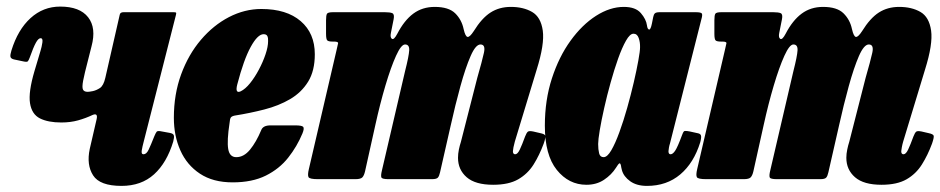

<svg xmlns="http://www.w3.org/2000/svg" viewBox="-20 -558 2928 598"><path d="M15.5 -400.5Q35.5 -465.5 75 -501.5Q114.5 -537.5 167.5 -537.5Q228.5 -537.5 254.5 -504.2Q280.5 -471 265 -413.5L254 -370Q243 -328 239 -307Q235 -286 238.5 -279Q242 -272 253 -272Q258 -272 269 -274.2Q280 -276.5 291.5 -284Q302.5 -291.5 308 -315.5L353 -512.5Q354.5 -520 365 -520H519.5Q527 -520 528.2 -518.8Q529.5 -517.5 528 -511.5L427 -114.5Q423.5 -101.5 421.5 -89.5Q419.5 -77.5 427 -77.5Q436 -77.5 442.8 -91.5Q449.5 -105.5 461 -134.5Q465 -144 468 -147.8Q471 -151.5 484.5 -148.5L509 -144Q520 -142 521.5 -136Q523 -130 519.5 -117Q499.5 -51 459.8 -15Q420 21 358.5 21Q291 21 270 -11.8Q249 -44.5 259.5 -94L281 -187Q285.5 -207 268.5 -200Q247.5 -190 223.5 -183.2Q199.5 -176.5 171 -176.5Q130 -176.5 104.5 -189.2Q79 -202 73.5 -236.5Q68 -271 87.5 -337L106 -399Q110 -412 112 -425.5Q114 -439 106.5 -439Q99.5 -439 91.8 -425Q84 -411 72.5 -378.5Q69.5 -370.5 66.8 -367.2Q64 -364 51.5 -367L23 -373Q13.5 -375.5 12.5 -381.5Q11.5 -387.5 15.5 -400.5Z M521.5 -191Q521.5 -264.5 544.2 -326.5Q567 -388.5 605.8 -434Q644.5 -479.5 693.2 -504.8Q742 -530 794 -530Q872.5 -530 916.5 -492.2Q960.5 -454.5 960.5 -389Q960.5 -337.5 939.8 -303.8Q919 -270 883.5 -249.2Q848 -228.5 803.2 -217Q758.5 -205.5 711 -198Q701.5 -196 698.8 -191.8Q696 -187.5 695 -175Q686.5 -119.5 690.8 -94Q695 -68.5 716 -68.5Q739.5 -68.5 758.8 -92Q778 -115.5 793.5 -152.5Q799 -167.5 822.5 -167.5H899.5Q920 -167.5 924.2 -163Q928.5 -158.5 922 -142.5Q905 -101.5 877.5 -66.8Q850 -32 807.8 -11Q765.5 10 704.5 10Q643.5 10 602.8 -17Q562 -44 541.8 -89.5Q521.5 -135 521.5 -191ZM729.5 -273.5Q744 -280.5 758.8 -298.8Q773.5 -317 786.2 -341Q799 -365 807 -388.8Q815 -412.5 815 -430Q815.5 -439.5 812.8 -445.5Q810 -451.5 801 -451.5Q782.5 -451.5 760.8 -411.8Q739 -372 719 -295Q711.5 -265.5 729.5 -273.5Z M1017.5 -520H1178.5Q1195.5 -520 1202.2 -516.8Q1209 -513.5 1206 -498L1197.5 -455.5Q1194.5 -441 1200.8 -437Q1207 -433 1217.5 -453Q1239 -494.5 1267.2 -515.5Q1295.5 -536.5 1334 -536.5Q1377.5 -536.5 1397.8 -516.5Q1418 -496.5 1424 -467.5Q1429.5 -443.5 1436.5 -443Q1443.5 -442.5 1455.5 -461Q1480.5 -501.5 1507.8 -519Q1535 -536.5 1571 -536.5Q1610 -536.5 1637.2 -520.8Q1664.5 -505 1670.5 -462.8Q1676.5 -420.5 1651.5 -341L1583.5 -117Q1581 -108.5 1579.2 -99.2Q1577.5 -90 1577.5 -87Q1577.5 -77.5 1584.5 -77.5Q1592 -77.5 1599 -92.2Q1606 -107 1615.5 -133Q1620 -144.5 1624 -147.8Q1628 -151 1640.5 -148.5L1662 -143.5Q1677 -140.5 1678.5 -135.2Q1680 -130 1673.5 -111Q1660 -74.5 1641.8 -45.5Q1623.5 -16.5 1594 0.5Q1564.5 17.5 1516 17.5Q1460.5 17.5 1433.5 -6Q1406.5 -29.5 1406.5 -66.5Q1406.5 -79 1409.2 -92.2Q1412 -105.5 1415.5 -116L1466.5 -315.5Q1481.5 -367.5 1487.2 -393.5Q1493 -419.5 1476.5 -419.5Q1461.5 -419.5 1445.8 -383.5Q1430 -347.5 1414 -289.5Q1398 -231.5 1383.5 -166L1350.5 -21Q1348 -9.5 1343.8 -4.8Q1339.5 0 1325.5 0H1190Q1170.5 0 1168 -5.2Q1165.5 -10.5 1169.5 -27L1241.5 -336Q1253.5 -383 1254.5 -401.2Q1255.5 -419.5 1241.5 -419.5Q1229.5 -419.5 1213.5 -384.2Q1197.5 -349 1180.5 -291.8Q1163.5 -234.5 1149 -168.5L1117 -24.5Q1114 -11.5 1108.8 -5.8Q1103.5 0 1087 0H970Q944.5 0 941 -6.2Q937.5 -12.5 942 -31.5L1028 -401Q1032 -418 1033 -423.2Q1034 -428.5 1020 -428.5H1016Q1003.5 -428.5 999.5 -432Q995.5 -435.5 995.5 -453V-495Q995.5 -510.5 998.5 -515.2Q1001.5 -520 1017.5 -520Z M2161 -115Q2141 -50.5 2098.8 -14.8Q2056.5 21 1995 21Q1963 21 1942.8 6.5Q1922.5 -8 1917 -28Q1915.5 -33.5 1915 -36.5Q1914.5 -39.5 1914 -42.5Q1912 -51 1908.8 -49Q1905.5 -47 1898.5 -35.5Q1884.5 -13.5 1861.2 2Q1838 17.5 1806.5 17.5Q1751.5 17.5 1714.2 -28.8Q1677 -75 1677 -166.5Q1677 -246.5 1699 -314Q1721 -381.5 1757 -431.2Q1793 -481 1836.5 -508.8Q1880 -536.5 1923 -536.5Q1959.5 -536.5 1976 -517.2Q1992.5 -498 1995 -479Q1996.5 -467 2001.5 -466Q2006.5 -465 2010.5 -485L2014.5 -505Q2016 -513 2019.8 -516.5Q2023.5 -520 2035 -520H2146.5Q2163.5 -520 2166 -515.8Q2168.5 -511.5 2164.5 -498L2066.5 -110.5Q2065 -106.5 2063.5 -98.5Q2062 -90.5 2062 -87Q2062 -77.5 2068.5 -77.5Q2075.5 -77.5 2083 -88.8Q2090.5 -100 2104 -136.5Q2107.5 -146.5 2110.2 -149Q2113 -151.5 2128.5 -148.5L2153.5 -143Q2161.5 -141.5 2163.2 -136Q2165 -130.5 2161 -115ZM1973.5 -410.5Q1974 -426.5 1969.2 -439.8Q1964.5 -453 1953 -453Q1942 -453 1929.8 -431.5Q1917.5 -410 1905.2 -375.5Q1893 -341 1881.8 -300.8Q1870.5 -260.5 1861.8 -221.5Q1853 -182.5 1848 -152.5Q1843 -122.5 1843 -109.5Q1843 -92.5 1846 -80.5Q1849 -68.5 1860 -68.5Q1871.5 -68.5 1884 -90Q1896.5 -111.5 1909.2 -146.5Q1922 -181.5 1933.5 -222.2Q1945 -263 1954 -301.8Q1963 -340.5 1968.2 -369.8Q1973.5 -399 1973.5 -410.5Z M2227 -520H2388Q2405 -520 2411.8 -516.8Q2418.5 -513.5 2415.5 -498L2407 -455.5Q2404 -441 2410.2 -437Q2416.5 -433 2427 -453Q2448.5 -494.5 2476.8 -515.5Q2505 -536.5 2543.5 -536.5Q2587 -536.5 2607.2 -516.5Q2627.5 -496.5 2633.5 -467.5Q2639 -443.5 2646 -443Q2653 -442.5 2665 -461Q2690 -501.5 2717.2 -519Q2744.5 -536.5 2780.5 -536.5Q2819.5 -536.5 2846.8 -520.8Q2874 -505 2880 -462.8Q2886 -420.5 2861 -341L2793 -117Q2790.5 -108.5 2788.8 -99.2Q2787 -90 2787 -87Q2787 -77.5 2794 -77.5Q2801.5 -77.5 2808.5 -92.2Q2815.5 -107 2825 -133Q2829.5 -144.5 2833.5 -147.8Q2837.5 -151 2850 -148.5L2871.5 -143.5Q2886.5 -140.5 2888 -135.2Q2889.5 -130 2883 -111Q2869.5 -74.5 2851.2 -45.5Q2833 -16.5 2803.5 0.5Q2774 17.5 2725.5 17.5Q2670 17.5 2643 -6Q2616 -29.5 2616 -66.5Q2616 -79 2618.8 -92.2Q2621.5 -105.5 2625 -116L2676 -315.5Q2691 -367.5 2696.8 -393.5Q2702.5 -419.5 2686 -419.5Q2671 -419.5 2655.2 -383.5Q2639.5 -347.5 2623.5 -289.5Q2607.5 -231.5 2593 -166L2560 -21Q2557.5 -9.5 2553.2 -4.8Q2549 0 2535 0H2399.5Q2380 0 2377.5 -5.2Q2375 -10.5 2379 -27L2451 -336Q2463 -383 2464 -401.2Q2465 -419.5 2451 -419.5Q2439 -419.5 2423 -384.2Q2407 -349 2390 -291.8Q2373 -234.5 2358.5 -168.5L2326.5 -24.5Q2323.5 -11.5 2318.2 -5.8Q2313 0 2296.5 0H2179.5Q2154 0 2150.5 -6.2Q2147 -12.5 2151.5 -31.5L2237.5 -401Q2241.5 -418 2242.5 -423.2Q2243.5 -428.5 2229.5 -428.5H2225.5Q2213 -428.5 2209 -432Q2205 -435.5 2205 -453V-495Q2205 -510.5 2208 -515.2Q2211 -520 2227 -520Z"/></svg>

Font: Besley* Condensed Heavy
Style: Italic
Weight: 800
Width: 3
Italic angle: -13°
Designer: Owen Earl
Foundry: indestructible type*
Version: Version 3.000; ttfautohint (v1.8.3)